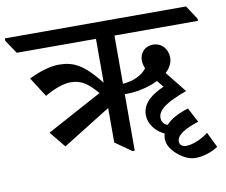

<svg xmlns="http://www.w3.org/2000/svg" viewBox="-123 -721 1073 910"><g transform="rotate(-10 413.0 -266.5)"><path d="M149 -70 380 -214V-48L458 7H469V-265C473 -265 476 -265 480 -265C527 -265 584 -277 630 -300L656 -268C600 -243 550 -209 550 -150C550 -115 570 -83 601 -61C608 -56 615 -52 623 -48C620 -40 619 -32 619 -24C619 4 634 29 661 53C688 76 716 91 747 91C785 91 822 79 857 57L821 -17C798 2 751 27 714 27C697 27 682 18 682 1C682 -31 724 -55 789 -76L752 -146C705 -132 667 -112 644 -86C625 -93 616 -108 616 -125C616 -165 666 -196 758 -229L677 -330C698 -349 711 -372 711 -399C711 -438 684 -473 641 -473C603 -473 576 -446 576 -407C576 -397 580 -380 585 -369C564 -341 525 -319 469 -315V-547H871V-557L827 -624H-45V-612L-1 -547H380V-336C304 -432 256 -457 185 -457C142 -457 89 -440 40 -416L100 -322C146 -348 189 -365 225 -365C277 -365 308 -342 352 -291L86 -147Z"/></g></svg>

Font: Noto Serif Devanagari Medium
Style: Regular
Weight: 500
Designer: Universal Thirst, Indian Type Foundry and the Monotype Design Team
Foundry: Monotype Imaging Inc.
Version: Version 2.004